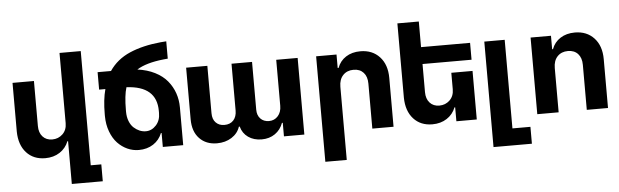

<svg xmlns="http://www.w3.org/2000/svg" viewBox="-55 -949 4383 1360"><g transform="rotate(-5 2136.5 -269.0)"><path d="M626 85V205.1H405.8V-99.1H400.9Q381.8 -50.3 338.1 -21.7Q294.4 6.8 234.9 6.8Q151.4 6.8 101.3 -48.3Q51.3 -103.5 49.8 -198.2V-544.9H202.1V-225.1Q202.1 -177.2 227.5 -149.2Q252.9 -121.1 295.9 -121.1Q338.9 -121.1 369.4 -150.1Q399.9 -179.2 399.9 -228V-231.9V-727.1H550.8V85Z M833 -283.2V-271Q833 -233.9 844.7 -204.1Q856.4 -174.3 875.7 -156.7Q895 -139.2 916.7 -130.1Q938.5 -121.1 960.9 -121.1Q1002.9 -121.1 1034.2 -155.3Q1065.4 -189.5 1064.9 -242.2V-256.8Q1064.9 -433.6 851.1 -443.8Q833 -386.7 833 -283.2ZM681.2 -253.9V-267.1Q681.2 -370.6 701.2 -443.8H656.7V-567.9H752Q805.7 -647.5 898.9 -687.7Q992.2 -728 1120.1 -740.2L1160.2 -743.2V-620.1L1129.9 -617.2Q1004.9 -604 939 -562Q1008.8 -552.7 1062.7 -525.4Q1116.7 -498 1149.7 -458Q1182.6 -418 1199.2 -370.1Q1215.8 -322.3 1215.8 -268.1V0H1070.8V-99.1H1065.9Q1046.9 -50.3 1003.2 -21.7Q959.5 6.8 899.9 6.8Q857.9 6.8 819.1 -10.7Q780.3 -28.3 749.8 -60.5Q719.2 -92.8 700.4 -143.1Q681.6 -193.4 681.2 -253.9Z M1924.8 -544.9H2077.1V0H1932.1V-96.2H1926.3Q1908.7 -47.9 1868.7 -20Q1828.6 7.8 1773.9 7.8Q1717.8 7.8 1678.2 -20Q1638.7 -47.9 1626 -96.2H1620.1Q1604.5 -48.8 1560.1 -20.5Q1515.6 7.8 1456.1 7.8Q1378.4 7.8 1331.3 -41.5Q1284.2 -90.8 1284.2 -178.2V-544.9H1435.1V-208Q1435.1 -164.6 1458.5 -140.9Q1481.9 -117.2 1519 -117.2Q1560.5 -117.2 1583.7 -142.8Q1606.9 -168.5 1606.9 -211.9V-544.9H1752.9V-205.1Q1752.9 -165 1775.9 -141.1Q1798.8 -117.2 1836.9 -117.2Q1875 -117.2 1899.9 -145Q1924.8 -172.9 1924.8 -217.8Z M2360.8 -314.9V205.1H2208.5V-544.9H2353.5V-449.2H2359.9Q2377.9 -498 2420.7 -525.6Q2463.4 -553.2 2523.4 -553.2Q2608.4 -553.2 2659.9 -497.6Q2711.4 -441.9 2711.4 -347.2V0H2560.5V-319.8Q2560.5 -370.1 2534.7 -398.4Q2508.8 -426.8 2463.9 -426.8Q2417.5 -426.8 2389.2 -397Q2360.8 -367.2 2360.8 -314.9Z M3303.2 -544.9V-424.8H2954.6V-225.1Q2954.6 -177.2 2980 -149.2Q3005.4 -121.1 3048.3 -121.1Q3091.3 -121.1 3121.8 -150.1Q3152.3 -179.2 3152.3 -228V-231.9V-345.2H3303.2V0H3158.2V-99.1H3153.3Q3134.3 -50.3 3090.6 -21.7Q3046.9 6.8 2987.3 6.8Q2903.8 6.8 2853.8 -48.3Q2803.7 -103.5 2802.2 -198.2V-727.1H2954.6V-544.9Z M3677.2 205.1H3404.3V-544.9H3549.3V85H3677.2Z M3885.3 -314.9V0H3733.4V-544.9H3878.4V-449.2H3884.3Q3902.3 -498 3945.3 -525.6Q3988.3 -553.2 4048.3 -553.2Q4133.3 -553.2 4184.8 -497.6Q4236.3 -441.9 4236.3 -347.2V0H4085.4V-319.8Q4085.4 -369.6 4059.6 -398.2Q4033.7 -426.8 3988.3 -426.8Q3941.9 -426.8 3913.6 -397Q3885.3 -367.2 3885.3 -314.9Z"/></g></svg>

Font: Telcell.Market
Style: Bold
Weight: 700
Designer: Rasmus Andersson, Sedrak Mkrtchyan
Version: Version 3.019;git-0a5106e0b